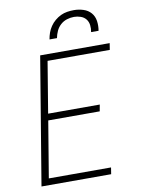

<svg xmlns="http://www.w3.org/2000/svg" viewBox="-102 -1023 803 1091"><g transform="rotate(-10 300.0 -477.5)"><path d="M47 0 169 -735H570L564 -697H205L156 -401H454L447 -363H150L96 -38H455L449 0ZM237 -815Q240 -834 246.5 -852.5Q253 -871 264.5 -888Q276 -905 292 -918.5Q308 -932 326 -940.5Q344 -949 363.5 -952Q383 -955 402 -955Q430 -955 456.5 -946.5Q483 -938 500 -918.5Q517 -899 521 -871Q525 -843 520 -815H477Q481 -835 478.5 -855Q476 -875 464.5 -889.5Q453 -904 434 -910.5Q415 -917 396 -917Q375 -917 354.5 -910.5Q334 -904 318 -889.5Q302 -875 293 -855.5Q284 -836 280 -815Z"/></g></svg>

Font: Iosevka Curly XLtEx
Style: Italic
Weight: 200
Width: 7
Italic angle: -9°
Monospace: yes
Designer: Belleve Invis
Foundry: Belleve Invis
Version: Version 11.1.0; ttfautohint (v1.8.3)